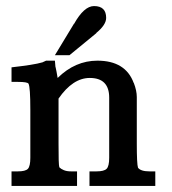

<svg xmlns="http://www.w3.org/2000/svg" viewBox="-20 -613 566 633"><path d="M161 -431 224 -535V-534Q257 -593 290 -593Q330 -593 330 -554Q330 -531 297 -504H298L209 -431ZM161 -413 163 -390V-393Q165 -385 166.5 -376Q168 -367 170 -356Q228 -413 301 -413Q394 -413 421 -339V-340Q431 -314 431 -293V-140Q431 -72 435 -60Q444 -48 473 -48H492V0H275V-48H298Q323 -48 331.5 -56.5Q340 -65 340 -93V-291Q340 -356 276 -356Q220 -356 173 -288V-140Q173 -105 173.5 -85.5Q174 -66 176 -61Q181 -56 190.5 -52Q200 -48 214 -48H234V0H18V-48H39Q64 -48 72 -56.5Q80 -65 80 -93V-251Q80 -326 74 -337Q71 -343 39 -343H18V-391Q53 -395 79 -399Q105 -403 122 -408H121L132 -413Z"/></svg>

Font: New Athena Unicode
Style: Bold
Weight: 700
Designer: J. Rusten 1997; rev. by R. Hancock 2001, 2002, rev. by D. Mastronarde 2002-2021
Foundry: Society for Classical Studies (formerly American Philological Association)
Version: Version 5.008